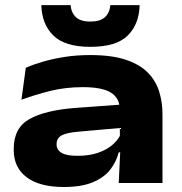

<svg xmlns="http://www.w3.org/2000/svg" viewBox="-20 -713 708 748"><path d="M442.5 0 449 -134.5 447 -157V-265.5L446 -289.5Q446 -331 412 -352.2Q378 -373.5 303 -373.5Q235 -373.5 176 -358.8Q117 -344 63.5 -324.5L80.5 -449Q111.5 -462.5 150 -473.5Q188.5 -484.5 233.8 -491.5Q279 -498.5 331.5 -498.5Q416 -498.5 470.8 -480Q525.5 -461.5 556.5 -429.5Q587.5 -397.5 600.2 -356Q613 -314.5 613 -268.5V0ZM228.5 15.5Q134 15.5 83.8 -22.5Q33.5 -60.5 33.5 -128V-133Q33.5 -215 94.8 -249.2Q156 -283.5 273 -292.5L458 -306L461.5 -215.5L285 -200Q238.5 -196 219.5 -185.2Q200.5 -174.5 200.5 -152V-150Q200.5 -129.5 219.5 -117.8Q238.5 -106 281.5 -106Q327.5 -106 361.2 -117.5Q395 -129 417 -147.8Q439 -166.5 449.5 -188.5L478.5 -119.5H442.5Q433 -82 409 -51.5Q385 -21 341.2 -2.8Q297.5 15.5 228.5 15.5ZM332 -530.5Q233 -530.5 188 -574.5Q143 -618.5 141 -693H255Q257.5 -663.5 275.8 -646.2Q294 -629 332 -629Q369.5 -629 388.2 -645.5Q407 -662 410 -693H524Q522 -618.5 477.5 -574.5Q433 -530.5 332 -530.5Z"/></svg>

Font: Anek Latin Expanded
Style: Bold
Weight: 700
Width: 7
Designer: Yesha Goshar
Foundry: Ek Type
Version: Version 1.003